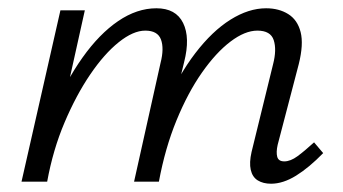

<svg xmlns="http://www.w3.org/2000/svg" viewBox="-20 -439 828 464"><path d="M635 5Q616 5 603 -3Q590 -11 586 -28.5Q582 -46 588 -72L640 -284Q649 -319 641.5 -342Q634 -365 602 -365Q572 -365 537 -338.5Q502 -312 468 -263.5Q434 -215 406.5 -148Q379 -81 364 0H320Q343 -101 377 -179Q411 -257 452 -310.5Q493 -364 537 -391.5Q581 -419 623 -419Q654 -419 676.5 -405Q699 -391 706.5 -361.5Q714 -332 702 -284L651 -89Q647 -71 650 -60Q653 -49 667 -49Q682 -49 699 -61.5Q716 -74 739 -95L761 -69Q727 -34 695.5 -14.5Q664 5 635 5ZM32 0 126 -414H185L93 0ZM54 0Q74 -90 106.5 -166.5Q139 -243 179.5 -300Q220 -357 265.5 -388Q311 -419 358 -419Q405 -419 422.5 -383.5Q440 -348 425 -289L355 0H304L368 -287Q377 -322 369 -343.5Q361 -365 331 -365Q302 -365 267 -337Q232 -309 198 -259Q164 -209 136 -143Q108 -77 94 0Z"/></svg>

Font: Ysabeau Office
Style: Italic
Weight: 400
Italic angle: -12°
Designer: Christian Thalmann (Catharsis Fonts)
Version: Version 2.001;gftools[0.9.30]; featfreeze: tnum,lnum,ss02